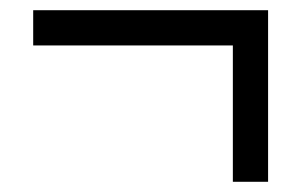

<svg xmlns="http://www.w3.org/2000/svg" viewBox="-20 -404 600 376"><path d="M436 -48V-315H45V-384H505V-48Z"/></svg>

Font: Ubuntu Sans Mono
Style: Regular
Weight: 400
Monospace: yes
Designer: Dalton Maag Ltd
Foundry: Dalton Maag Ltd
Version: Version 1.006